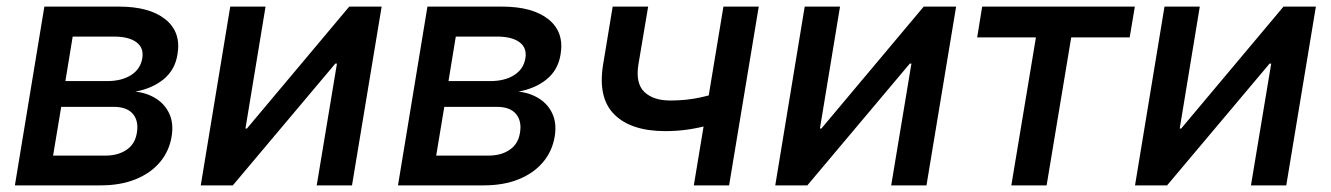

<svg xmlns="http://www.w3.org/2000/svg" viewBox="-20 -559 4013 579"><path d="M24.9 0 113.8 -539.1H338.4Q431.2 -539.1 479 -500.5Q526.9 -461.9 515.1 -394.5Q507.8 -348.6 474.1 -320.6Q440.4 -292.5 388.2 -282.7Q423.8 -278.8 450.9 -261.5Q478 -244.1 491 -215.3Q503.9 -186.5 497.6 -147.5Q490.2 -103 462.2 -69.8Q434.1 -36.6 388.7 -18.3Q343.3 0 284.2 0ZM140.1 -89.8H298.3Q335.9 -89.8 361.6 -107.2Q387.2 -124.5 392.6 -157.7Q398.9 -193.8 380.9 -215.3Q362.8 -236.8 322.8 -236.8H164.6ZM177.2 -314.5H303.2Q346.7 -314.5 375.2 -332.5Q403.8 -350.6 409.2 -383.8Q414.1 -415 391.1 -431.9Q368.2 -448.7 323.2 -448.7H199.2Z M1041.5 0H935.1L996.1 -367.2H991.2L682.1 0H585.4L674.3 -539.1H780.8L720.2 -171.4H724.6L1033.2 -539.1H1130.9Z M1180.2 0 1269 -539.1H1493.7Q1586.4 -539.1 1634.3 -500.5Q1682.1 -461.9 1670.4 -394.5Q1663.1 -348.6 1629.4 -320.6Q1595.7 -292.5 1543.5 -282.7Q1579.1 -278.8 1606.2 -261.5Q1633.3 -244.1 1646.2 -215.3Q1659.2 -186.5 1652.8 -147.5Q1645.5 -103 1617.4 -69.8Q1589.4 -36.6 1543.9 -18.3Q1498.5 0 1439.5 0ZM1295.4 -89.8H1453.6Q1491.2 -89.8 1516.8 -107.2Q1542.5 -124.5 1547.9 -157.7Q1554.2 -193.8 1536.1 -215.3Q1518.1 -236.8 1478 -236.8H1319.8ZM1332.5 -314.5H1458.5Q1502 -314.5 1530.5 -332.5Q1559.1 -350.6 1564.5 -383.8Q1569.3 -415 1546.4 -431.9Q1523.4 -448.7 1478.5 -448.7H1354.5Z M1986.3 -163.6Q1883.3 -163.6 1832.8 -213.6Q1782.2 -263.7 1798.8 -364.7L1827.6 -539.1H1934.6L1905.3 -365.2Q1896 -308.1 1922.9 -282Q1949.7 -255.9 2001.5 -255.9Q2049.8 -255.9 2091.8 -265.1Q2133.8 -274.4 2179.2 -289.6L2164.1 -196.8Q2137.7 -187 2109.1 -179.4Q2080.6 -171.9 2049.8 -167.7Q2019 -163.6 1986.3 -163.6ZM2072.3 0 2161.6 -539.1H2268.1L2178.7 0Z M2773.9 0H2667.5L2728.5 -367.2H2723.6L2414.6 0H2317.9L2406.7 -539.1H2513.2L2452.6 -171.4H2457L2765.6 -539.1H2863.3Z M3029.8 0 3104 -446.3H2926.8L2941.9 -539.1H3402.3L3386.7 -446.3H3210.4L3136.2 0Z M3858.9 0H3752.4L3813.5 -367.2H3808.6L3499.5 0H3402.8L3491.7 -539.1H3598.1L3537.6 -171.4H3542L3850.6 -539.1H3948.2Z"/></svg>

Font: Inter 18pt Medium
Style: Italic
Weight: 500
Italic angle: -9.3988°
Designer: Rasmus Andersson
Foundry: rsms
Version: Version 4.001;git-66647c0bb